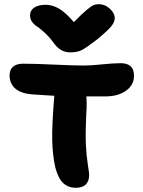

<svg xmlns="http://www.w3.org/2000/svg" viewBox="-20 -981 685 920"><path d="M454.1 -960.9Q482.9 -960.9 506.3 -939.5Q529.8 -918 529.8 -894Q529.8 -876.5 514.6 -856.7Q499.5 -836.9 442.9 -790Q394.5 -752.9 372.6 -741.5Q350.6 -730 316.9 -730Q291.5 -730 272 -741.7Q252.4 -753.4 233.9 -779.8Q214.8 -805.7 192.4 -825.9Q169.9 -846.2 156.2 -855Q142.6 -863.8 133.3 -877Q124 -890.1 124 -908.2Q124 -931.2 144 -944.6Q164.1 -958 199.2 -958Q231.4 -958 262.5 -939.9Q293.5 -921.9 334 -875Q373 -915 395.8 -933.8Q418.5 -952.6 429 -956.8Q439.5 -960.9 454.1 -960.9ZM342.8 -81.1Q308.1 -81.1 283.7 -103Q259.3 -125 245.1 -178.2Q231.9 -236.3 230.2 -308.3Q228.5 -380.4 240.2 -522Q169.9 -525.9 132.8 -528.8Q78.6 -533.7 52.2 -557.6Q25.9 -581.5 25.9 -620.1Q25.9 -646 42 -660.9Q58.1 -675.8 90.8 -675.8Q145.5 -675.8 239.3 -671.4Q333 -667 381.8 -667Q415.5 -667 469.5 -672.6Q523.4 -678.2 558.1 -678.2Q622.1 -678.2 622.1 -618.2Q622.1 -573.2 583.5 -546.1Q544.9 -519 484.9 -519H394Q396 -489.3 395 -466.8Q388.7 -344.2 391.4 -290Q394 -235.8 400.6 -194.1Q407.2 -152.3 407.2 -144Q407.2 -81.1 342.8 -81.1Z"/></svg>

Font: Shantell Sans Irregular Bouncy
Style: Bold
Weight: 700
Designer: Stephen Nixon, Anya Danilova, Shantell Martin
Foundry: Arrow Type
Version: Version 1.006;[9816181b4]